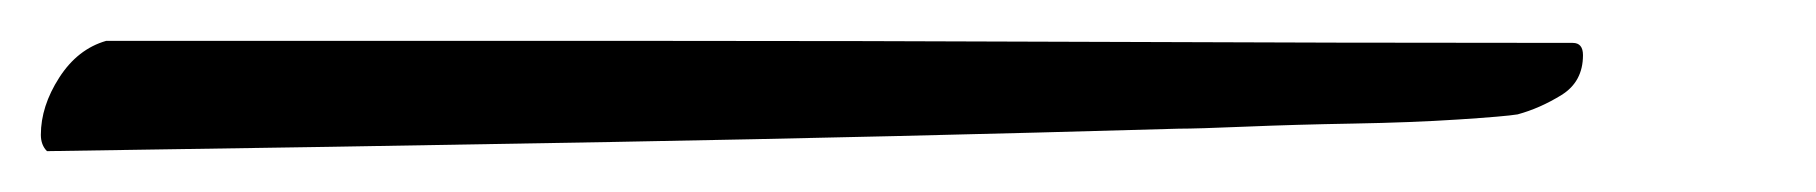

<svg xmlns="http://www.w3.org/2000/svg" viewBox="-20 -12 889 94"><path d="M3 62Q0 59 0 54Q0 40 9 26Q18 12 32 8H287Q403 8 519 8.5Q635 9 750 9Q755 9 755 15Q755 28 744.5 34.5Q734 41 723 44Q717 45 694 46.5Q671 48 642.5 48.5Q614 49 590 50Q566 51 557 51Q418 55 280 57.5Q142 60 3 62Z"/></svg>

Font: My Soul
Style: Regular
Weight: 400
Designer: Robert E. Leuschke
Foundry: Robert E. Leuschke
Version: Version 1.010; ttfautohint (v1.8.4.7-5d5b)